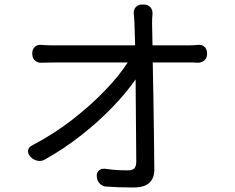

<svg xmlns="http://www.w3.org/2000/svg" viewBox="-20 -803 1040 851"><path d="M113 -110Q102 -124 104.5 -137.5Q107 -151 123 -159Q217 -208 298.5 -271Q380 -334 444 -400.5Q508 -467 546 -526H217Q198 -526 186 -525.5Q174 -525 164 -525Q146 -524 134.5 -535Q123 -546 123 -565V-567Q123 -585 134.5 -595.5Q146 -606 164 -604Q175 -603 187 -602.5Q199 -602 215 -602H579L576 -699Q575 -718 574.5 -724.5Q574 -731 574 -733Q574 -735 573 -740Q571 -759 581.5 -771Q592 -783 611 -783H617Q636 -783 646.5 -771Q657 -759 656 -740Q655 -732 654.5 -722.5Q654 -713 654 -699L656 -602H813Q827 -602 838 -602.5Q849 -603 857 -604Q875 -606 886.5 -595.5Q898 -585 898 -565Q898 -547 886.5 -536Q875 -525 857 -525Q849 -526 838.5 -526Q828 -526 816 -526H657Q659 -451 660 -365Q661 -279 662.5 -197Q664 -115 664 -52Q664 28 573 28Q534 28 507.5 27Q481 26 453 24Q436 24 423 11.5Q410 -1 409 -20Q407 -37 418 -47Q429 -57 446 -55Q473 -51 496 -49.5Q519 -48 547 -48Q569 -48 576.5 -58Q584 -68 584 -88L581 -451Q540 -392 479.5 -329Q419 -266 342.5 -205.5Q266 -145 179 -96Q164 -87 146.5 -90.5Q129 -94 116 -107Z"/></svg>

Font: Chiron GoRound TC
Style: Regular
Weight: 400
Designer: Ryoko NISHIZUKA 西塚涼子 (kana, bopomofo & ideographs); Paul D. Hunt (Latin, Greek & Cyrillic); Sandoll Communications 산돌커뮤니
Foundry: Adobe
Version: Version 1.000;hotconv 1.1.1;makeotfexe 2.6.0